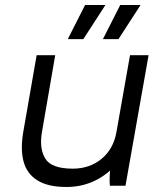

<svg xmlns="http://www.w3.org/2000/svg" viewBox="-20 -740 656 765"><path d="M73 -216 126 -520H200L147 -213Q136 -148 160.5 -108Q185 -68 270 -68Q337 -68 384.5 -107Q432 -146 444 -214L498 -520H572L480 0H418Q416 -14 417 -37.5Q418 -61 421 -78L435 -76Q396 -36 348 -15.5Q300 5 245 5Q170 5 128 -22Q86 -49 73.5 -98Q61 -147 73 -216ZM319 -720H400L312 -584H250ZM459 -720H540L452 -584H390Z"/></svg>

Font: Fixel Italic Variable 20240409 Display Thin
Style: Italic
Weight: 100
Italic angle: -10°
Designer: AlfaBravo + MacPaw
Foundry: Kyrylo Tkachov, Marchela Mozhyna, Serhii Makarenko, Maria Weinstein, Zakhar Kryvoshyya
Version: Version 1.211;Glyphs 3.2 (3225)